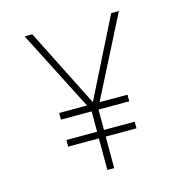

<svg xmlns="http://www.w3.org/2000/svg" viewBox="-104 -797 858 893"><g transform="rotate(-15 325.0 -350.0)"><path d="M156 -282V-314H485V-282ZM156 -152V-184H485V-152ZM304 0V-287L93 -700H130L320.5 -322L510 -700H547L337 -287V0Z"/></g></svg>

Font: Trispace Thin Thin
Style: Regular
Weight: 250
Version: Version 1.210